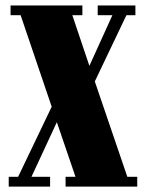

<svg xmlns="http://www.w3.org/2000/svg" viewBox="-20 -689 539 709"><path d="M165 -36.1V0H12.2V-36.1H46.9L170.9 -294.9L56.2 -632.8H19V-668.9H284.2V-632.8H247.1L310.1 -445.8L395 -632.8H340.8V-668.9H480V-632.8H446.8L330.1 -388.2L450.2 -36.1H486.8V0H222.2V-36.1H258.8L189.9 -237.8L96.2 -36.1Z"/></svg>

Font: Lletraferida
Style: Heavy
Weight: 900
Designer: Josep Patau Bellart
Foundry: Josep Patau Bellart
Version: Version 1.000